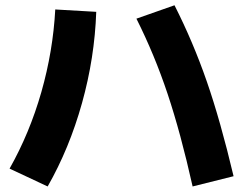

<svg xmlns="http://www.w3.org/2000/svg" viewBox="-20 -711 904 714"><path d="M487.3 -641.6 628.9 -691.4Q698.2 -554.7 749 -408.2Q799.8 -261.7 848.6 -55.7L696.3 -17.6Q651.9 -216.3 603.3 -361.8Q554.7 -507.3 487.3 -641.6ZM185.5 -675.8 337.9 -667Q332 -496.1 284.9 -327.4Q237.8 -158.7 157.2 -17.6L15.6 -84Q90.3 -216.3 133.8 -368.7Q177.2 -521 185.5 -675.8Z"/></svg>

Font: Pretendard GOV ExtraBold
Style: Regular
Weight: 800
Designer: Base glyphs from Inter by Rasmus Andersson; Hangeul glyphs from Noto Sans CJK(Source Han Sans) by Jang Soo-young and Kan
Foundry: Kil Hyung-jin
Version: Version 1.309